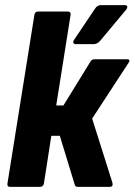

<svg xmlns="http://www.w3.org/2000/svg" viewBox="-20 -728 524 748"><path d="M476 -497Q483 -497 484 -492.5Q485 -488 480 -482L339 -266L418 -16Q422 0 407 0H283Q273 0 271 -9L213 -199H180L151 -13Q148 0 136 0H19Q7 0 9 -13L114 -670Q116 -683 128 -683H244Q257 -683 255 -670L199 -317H227L333 -489Q338 -497 347 -497ZM274 -556Q268 -556 266 -561Q264 -566 268 -572L350 -694Q359 -708 372 -708H466Q474 -708 475.5 -703Q477 -698 472 -691L371 -570Q359 -556 345 -556Z"/></svg>

Font: Sofia Sans Condensed Black
Style: Italic
Weight: 900
Italic angle: -9°
Version: Version 4.100